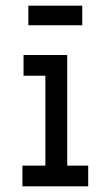

<svg xmlns="http://www.w3.org/2000/svg" viewBox="-20 -657 390 677"><path d="M59 0V-73H140V-390H63V-463H217V-73H291V0ZM80 -568V-637H270V-568Z"/></svg>

Font: Inconsolata ExtraCondensed SemiBold
Style: Regular
Weight: 600
Width: 2
Monospace: yes
Designer: Raph Levien, Cyreal, Brenton Simpson
Foundry: Raph Levien, Cyreal, Google
Version: Version 3.001; ttfautohint (v1.8.2.53-6de2)